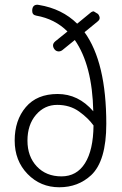

<svg xmlns="http://www.w3.org/2000/svg" viewBox="-20 -781 517 811"><path d="M116 -735Q116 -761 138 -761Q141 -761 145 -760Q242 -744 306 -681L362 -727Q369 -733 376 -733L394 -722Q401 -713 401 -705Q401 -697 392 -690L337 -645Q429 -518 429 -258Q429 -101 365 -41Q310 10 230.5 10Q151 10 96.5 -46Q42 -102 42 -187.5Q42 -273 89 -328.5Q136 -384 223.5 -384Q311 -384 374 -311Q370 -505 296 -612L243 -569Q235 -563 225.5 -564Q216 -565 210 -573Q204 -581 204 -589.5Q204 -598 213 -606L265 -648Q212 -701 133 -715Q116 -718 116 -735ZM375 -251Q353 -282 314 -310Q275 -338 221.5 -338Q168 -338 132 -296Q96 -254 96 -187Q96 -120 135.5 -78Q175 -36 239.5 -36Q304 -36 339 -91.5Q374 -147 375 -251Z"/></svg>

Font: Flamenco
Style: Regular
Weight: 400
Designer: Luciano Vergara
Foundry: Luciano Vergara
Version: Version 1.003